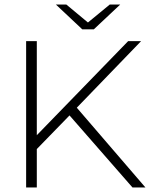

<svg xmlns="http://www.w3.org/2000/svg" viewBox="-20 -825 676 845"><path d="M286 -317 142 -169V0H95V-644H142V-230L544 -644H601L318 -351L620 0H563ZM509 -805 393 -696H342L226 -805H272L367 -726L463 -805Z"/></svg>

Font: Montserrat Ace
Style: Light
Weight: 300
Designer: Julieta Ulanovsky
Foundry: Julieta Ulanovsky
Version: Version 1